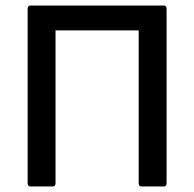

<svg xmlns="http://www.w3.org/2000/svg" viewBox="-20 -675 703 695"><path d="M91 0Q80 0 80 -11V-644Q80 -655 91 -655H572Q583 -655 583 -644V-11Q583 0 572 0H493Q482 0 482 -11V-565H181V-11Q181 0 170 0Z"/></svg>

Font: Sofia Sans SemiBold
Style: Regular
Weight: 600
Designer: Botio Nikoltchev, Ani Petrova
Foundry: lettersoup
Version: Version 4.101; ttfautohint (v1.8.4.7-5d5b)